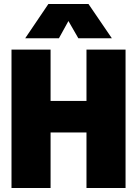

<svg xmlns="http://www.w3.org/2000/svg" viewBox="-20 -948 690 968"><path d="M416 0V-698H613V0ZM38 0V-698H235V0ZM217 -280V-439H433V-280ZM107 -755 224 -928H426L544 -755H375L325 -842L277 -755Z"/></svg>

Font: Azeret Mono ExtraBold
Style: Regular
Weight: 800
Designer: Martin Vácha
Foundry: Displaay
Version: Version 1.002